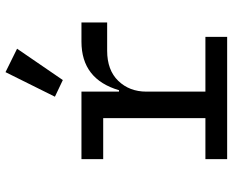

<svg xmlns="http://www.w3.org/2000/svg" viewBox="-92 -732 825 680"><g transform="rotate(-90 320.0 -392.5)"><path d="M96 -77H241V-439H96V-516H335V-383H340Q379 -516 512 -516H580V-425H480Q411 -425 373 -385.5Q335 -346 335 -286V-77H529V0H96ZM376 -582 317 -610 404 -785 487 -744Z"/></g></svg>

Font: Writer
Style: Regular
Weight: 400
Monospace: yes
Designer: Mike Abbink, Paul van der Laan, Pieter van Rosmalen
Foundry: Bold Monday
Version: Version 2.001 2020